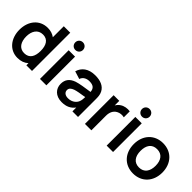

<svg xmlns="http://www.w3.org/2000/svg" viewBox="107 -1645 2556 2556"><g transform="rotate(45 1385.5 -367.0)"><path d="M425.5 -513.5C389.5 -540 345 -555 291 -555C138 -555 40 -434 40 -270C40 -108 137 15 286.5 15C350.5 15 402 -5 440.5 -40V0H547V-720H425.5ZM305 -93C211 -93 167.5 -171 167.5 -270C167.5 -368 212 -447 309 -447C401 -447 440.5 -375.5 440.5 -270C440.5 -165.5 402 -93 305 -93Z M757 -605C799 -605 829.5 -636.5 829.5 -677C829.5 -717.5 799 -749 757 -749C716 -749 685 -717.5 685 -677C685 -636.5 716 -605 757 -605ZM817.5 0V-540H697V0Z M1393 -454.5C1357.5 -526 1281 -555 1185 -555C1058 -555 983.5 -494.5 957 -403.5L1067 -369C1085 -424 1136.5 -444.5 1185 -444.5C1258.5 -444.5 1291 -415.5 1295.5 -353.5C1201 -339.5 1117.5 -328 1060.5 -309.5C975 -280 937.5 -226.5 937.5 -148C937.5 -59 1001 15 1118.5 15C1204.5 15 1262 -12.5 1308 -72.5V0H1413.5V-331.5C1413.5 -378 1412 -416.5 1393 -454.5ZM1282 -170.5C1270 -133 1224.5 -81 1142.5 -81C1085.5 -81 1055.5 -110 1055.5 -149.5C1055.5 -184.5 1079.5 -205 1121 -220.5C1159 -233.5 1208 -241 1294 -254.5C1293.5 -229.5 1292 -195 1282 -170.5Z M1704 -511.5C1681.5 -497.5 1663.5 -477 1650 -453.5V-540H1543.5V0H1664.5V-274.5C1664.5 -337 1686.5 -387.5 1736 -414.5C1769.5 -434 1815 -436.5 1847.5 -427.5V-540C1799 -547.5 1744 -539 1704 -511.5Z M2012.5 -605C2054.5 -605 2085 -636.5 2085 -677C2085 -717.5 2054.5 -749 2012.5 -749C1971.5 -749 1940.5 -717.5 1940.5 -677C1940.5 -636.5 1971.5 -605 2012.5 -605ZM2073 0V-540H1952.5V0Z M2461.5 15C2623 15 2731 -101.5 2731 -270C2731 -437 2624.5 -555 2461.5 -555C2302 -555 2193 -439.5 2193 -270C2193 -103 2299 15 2461.5 15ZM2461.5 -98C2368.5 -98 2320.5 -165 2320.5 -270C2320.5 -372 2364.5 -442 2461.5 -442C2556 -442 2603.5 -374.5 2603.5 -270C2603.5 -168.5 2557 -98 2461.5 -98Z"/></g></svg>

Font: Hauora
Style: Bold
Weight: 700
Designer: Wayne Shih
Foundry: WCYS
Version: Version 1.001;hotconv 1.0.109;makeotfexe 2.5.65596